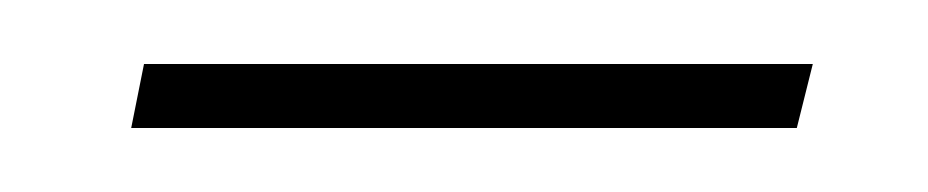

<svg xmlns="http://www.w3.org/2000/svg" viewBox="-20 -309 290 60"><path d="M21 -269 25 -289H234L229 -269Z"/></svg>

Font: Noto Serif Display ExtraCondensed SemiBold
Style: Italic
Weight: 600
Width: 2
Italic angle: -12°
Designer: Monotype Design Team
Foundry: Monotype Imaging Inc.
Version: Version 2.009